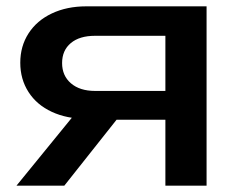

<svg xmlns="http://www.w3.org/2000/svg" viewBox="-20 -586 741 606"><path d="M540 -208H254L252 -211Q191 -211 143.5 -233Q96 -255 70 -295.5Q44 -336 44 -388Q44 -440 70 -480.5Q96 -521 143.5 -543.5Q191 -566 252 -566H632V0H502V-529L545 -473H280Q231 -473 203.5 -450Q176 -427 176 -387Q176 -347 204 -323Q232 -299 280 -299H540ZM183 0H32L248 -265H393Z"/></svg>

Font: Unbounded Variable
Style: Regular
Weight: 400
Designer: Luke Prowse, Jean-Baptiste Morizot, Fátima Lázaro, Florian Runge
Foundry: NaN
Version: Version 1.600;FEAKit 1.0